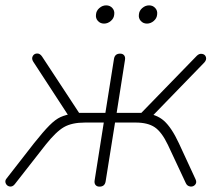

<svg xmlns="http://www.w3.org/2000/svg" viewBox="-36 -690 804 716"><path d="M317 -18 351 -233H281Q232 -233 202.5 -216Q173 -199 134 -150L19 -3Q11 7 0.5 5.5Q-10 4 -14.5 -6Q-19 -16 -11 -25L91 -156Q126 -200 148.5 -222.5Q171 -245 190 -253.5Q209 -262 235 -266L221 -256L88 -460Q81 -471 86 -480.5Q91 -490 102 -490.5Q113 -491 121 -479L259 -269H357L389 -470Q392 -490 412 -490Q422 -490 427 -483.5Q432 -477 430 -466L399 -269H491L698 -482Q707 -491 718 -489Q729 -487 732 -477Q735 -467 726 -457L531 -256L497 -269Q547 -265 575.5 -239.5Q604 -214 631 -156L693 -22Q699 -10 692 -1.5Q685 7 673.5 5.5Q662 4 657 -7L590 -150Q567 -198 541 -215.5Q515 -233 470 -233H393L358 -14Q355 6 335 6Q325 6 320 -0.5Q315 -7 317 -18ZM322 -636Q323 -650 334.5 -660Q346 -670 360 -670Q374 -670 383 -660Q392 -650 390 -636Q389 -622 377.5 -612Q366 -602 352 -602Q338 -602 329 -612Q320 -622 322 -636ZM482 -636Q483 -650 494.5 -660Q506 -670 520 -670Q534 -670 543 -660Q552 -650 550 -636Q549 -622 537.5 -612Q526 -602 512 -602Q498 -602 489 -612Q480 -622 482 -636Z"/></svg>

Font: SN Pro Thin
Style: Italic
Weight: 200
Italic angle: -9°
Designer: Tobias Whetton
Foundry: Supernotes
Version: Version 1.003;Glyphs 3.3 (3324)